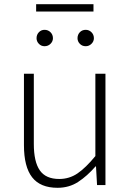

<svg xmlns="http://www.w3.org/2000/svg" viewBox="-20 -881 623 914"><path d="M254 13Q172 13 133 -37Q94 -87 94 -190V-530H141V-196Q141 -111 169.5 -70Q198 -29 262 -29Q310 -29 349 -55.5Q388 -82 434 -138V-530H482V0H442L437 -89H435Q395 -43 352 -15Q309 13 254 13ZM192 -661Q176 -661 165 -672.5Q154 -684 154 -699Q154 -716 165 -727.5Q176 -739 192 -739Q209 -739 220.5 -727.5Q232 -716 232 -699Q232 -684 220.5 -672.5Q209 -661 192 -661ZM152 -826V-861H425V-826ZM388 -661Q371 -661 360 -672.5Q349 -684 349 -699Q349 -716 360 -727.5Q371 -739 388 -739Q404 -739 415.5 -727.5Q427 -716 427 -699Q427 -684 415.5 -672.5Q404 -661 388 -661Z"/></svg>

Font: Noto Sans JP ExtraLight
Style: Regular
Weight: 250
Designer: Ryoko NISHIZUKA  (kana, bopomofo & ideographs); Paul D. Hunt (Latin, Greek & Cyrillic); Sandoll Communications , Soo-you
Foundry: Adobe
Version: Version 2.004-H2;hotconv 1.0.118;makeotfexe 2.5.65603